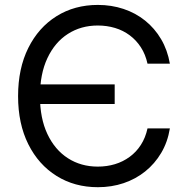

<svg xmlns="http://www.w3.org/2000/svg" viewBox="-20 -758 768 788"><path d="M381.8 10.3Q286.1 10.3 212.2 -35.9Q138.2 -82 96.2 -166Q54.2 -250 54.2 -363.3Q54.2 -477.1 96.2 -561.3Q138.2 -645.5 212.2 -691.7Q286.1 -737.8 381.8 -737.8Q437.5 -737.8 486.8 -721.4Q536.1 -705.1 575.4 -673.6Q614.7 -642.1 641.1 -597.4Q667.5 -552.7 677.2 -496.6H585.4Q577.1 -534.7 558.3 -563.7Q539.6 -592.8 512.5 -613Q485.4 -633.3 451.9 -643.3Q418.5 -653.3 381.3 -653.3Q312.5 -653.3 258.8 -618.9Q205.1 -584.5 174.6 -519.5Q144 -454.6 144 -363.3Q144 -272.5 174.6 -207.8Q205.1 -143.1 258.8 -108.6Q312.5 -74.2 381.3 -74.2Q418.5 -74.2 451.7 -84.2Q484.9 -94.2 512.2 -114.3Q539.6 -134.3 558.3 -163.6Q577.1 -192.9 585.4 -231H677.2Q668 -174.8 641.6 -130.4Q615.2 -85.9 575.9 -54.4Q536.6 -22.9 487.3 -6.3Q438 10.3 381.8 10.3ZM114.3 -331.1V-411.6H450.7V-331.1Z"/></svg>

Font: Inter 20pt
Style: Regular
Weight: 400
Version: Version 4.001;git-66647c0bb